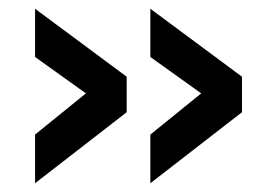

<svg xmlns="http://www.w3.org/2000/svg" viewBox="-20 -460 615 438"><path d="M60 -153V-42L269 -204V-285L60 -440V-330L176 -247ZM323 -153V-42L532 -204V-285L323 -440V-330L439 -247Z"/></svg>

Font: RazerF5 SemiBold
Style: Regular
Weight: 600
Foundry: Razer Inc.
Version: Version 2